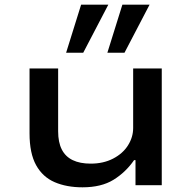

<svg xmlns="http://www.w3.org/2000/svg" viewBox="-20 -790 818 819"><path d="M332 9Q264 9 213 -13Q162 -35 134 -85.5Q106 -136 106 -221V-498H228V-230Q228 -183 243.5 -152.5Q259 -122 290 -107Q321 -92 367 -92Q421 -92 462.5 -113.5Q504 -135 526 -170Q548 -205 548 -244V-498H670V0H558V-107H552Q516 -55 464 -23Q412 9 332 9ZM438 -565 502 -770H618L511 -565ZM262 -565 326 -770H442L335 -565Z"/></svg>

Font: Nunito Sans 7pt Expanded SemiBold
Style: Regular
Weight: 600
Width: 7
Designer: Vernon Adams
Foundry: Vernon Adams
Version: Version 3.101;gftools[0.9.27]